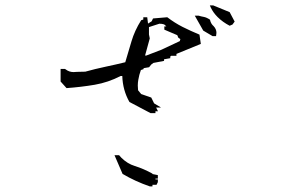

<svg xmlns="http://www.w3.org/2000/svg" viewBox="-20 -731 1040 696"><path d="M409.2 -168.5H411.6Q417 -162.6 420.4 -158.7Q442.4 -137.2 468.3 -129.4Q501 -119.1 532.7 -101.6V-100.1L552.2 -96.2V-83.5H543.5V-80.6H552.2V-70.8L547.4 -61H532.7V-55.2H523.4Q470.7 -73.2 424.3 -100.6L395 -168.5H403.3ZM199.7 -435.5V-481H215.8L217.3 -480Q230.5 -469.7 246.6 -469.7Q248 -469.7 259 -470.5Q270 -471.2 289.1 -471.2Q324.2 -481 363.3 -489.3Q400.4 -497.1 434.1 -505.4Q445.3 -542 456.5 -580.8Q467.8 -619.6 491.7 -657.7L499.5 -660.2V-668.5H513.7L516.6 -645.5L529.8 -653.8L534.7 -664.1L586.4 -668.5Q613.3 -647.9 641.8 -633.5Q670.4 -619.1 703.1 -605.5L708 -571.8L619.6 -535.6V-528.8H600.1L597.2 -525.9V-520L574.7 -516.1V-510.3L536.1 -502.9L528.3 -497.1L520.5 -487.3L500.5 -483.9V-480.5L490.7 -477.1Q484.4 -460 481.4 -441.9Q479.5 -431.6 479.5 -420.9Q479.5 -412.6 480.5 -403.8L491.7 -390.1L528.3 -377.4L538.6 -356.4L563.5 -341.3H545.9L552.7 -327.6H543.5V-320.8H525.9L449.2 -361.3Q424.8 -404.3 423.3 -455.6H417.5Q372.1 -432.1 323.5 -423.8Q274.9 -415.5 221.2 -411.6ZM575.7 -627V-635.3H583Q577.1 -642.1 572.8 -643.1Q566.9 -645 557.6 -645L520 -632.8V-606L522.9 -591.8L505.9 -529.8H510.7L565.4 -550.8L631.8 -582L633.8 -589.4L626.5 -594.2L622.6 -603.5L575.7 -623.5ZM698.2 -674.3H699.7Q709 -671.4 718.8 -669.7Q728.5 -668 741.2 -659.7Q742.7 -652.8 744.4 -649.7Q746.1 -646.5 747.1 -644.5Q750 -640.1 754.4 -636.2Q764.6 -625.5 764.6 -611.8Q764.6 -607.9 763.2 -600.1H752H750.5L716.8 -620.1L686 -674.3H695.3ZM752 -711.4H752.9L812.5 -687L830.6 -652.8L822.8 -642.1L812.5 -637.7Q787.1 -650.9 768.6 -669.4Q752.9 -685.1 744.1 -703.6L740.7 -711.4Z"/></svg>

Font: Bakudai
Style: Medium
Weight: 500
Version: Version 1.48